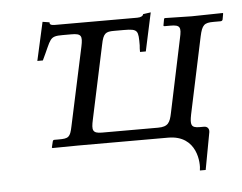

<svg xmlns="http://www.w3.org/2000/svg" viewBox="-46 -511 875 693"><g transform="rotate(-5 392.0 -164.0)"><path d="M386 -401H422C474 -401 474 -394 474 -341C473 -334 473 -326 473 -317H494L524 -456L496 -452C495 -446 488 -441 474 -441H175C159 -441 156 -446 157 -452L132 -456L101 -317H121C158 -393 150 -402 200 -402H232C268 -402 272 -393 264 -355L203 -71C195 -32 189 -28 153 -28H137C134 -28 132 -26 131 -22L126 -1L128 1L221 0H547C653 0 656 103 651 128H672L697 -7C699 -21 690 -28 680 -28H663C632 -28 630 -40 637 -76L696 -354C705 -395 713 -402 747 -402H772C776 -402 779 -404 780 -407L784 -429L783 -431L670 -429L573 -431L570 -429L566 -407C565 -403 566 -402 570 -402H591C626 -402 630 -393 621 -354L565 -88C558 -54 551 -39 514 -39H311C276 -39 274 -51 282 -88L339 -355C347 -396 356 -401 386 -401Z"/></g></svg>

Font: Libertinus Sans
Style: Italic
Weight: 400
Italic angle: -12°
Designer: Philipp H. Poll, Khaled Hosny
Foundry: Caleb Maclennan
Version: Version 7.050;RELEASE